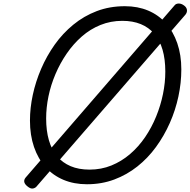

<svg xmlns="http://www.w3.org/2000/svg" viewBox="-20 -1051 1106 1115"><path d="M485 19Q410 19 349 -6.5Q288 -32 244.5 -80.5Q201 -129 177.5 -197.5Q154 -266 154 -351Q154 -424 170.5 -500.5Q187 -577 219 -651.5Q251 -726 297.5 -791.5Q344 -857 405.5 -907.5Q467 -958 542 -986.5Q617 -1015 705 -1015Q780 -1015 840.5 -989.5Q901 -964 943.5 -916Q986 -868 1009.5 -800Q1033 -732 1033 -648Q1033 -570 1016 -490.5Q999 -411 966 -336.5Q933 -262 886 -197.5Q839 -133 778 -84.5Q717 -36 643.5 -8.5Q570 19 485 19ZM500 -66Q568 -66 627 -90Q686 -114 735.5 -156.5Q785 -199 823 -255Q861 -311 887 -375Q913 -439 926.5 -505Q940 -571 940 -635Q940 -707 924 -762Q908 -817 876 -854.5Q844 -892 797.5 -911Q751 -930 690 -930Q623 -930 563.5 -906Q504 -882 455 -839Q406 -796 367.5 -740Q329 -684 302 -620.5Q275 -557 261.5 -491.5Q248 -426 248 -363Q248 -292 264 -236.5Q280 -181 311.5 -143.5Q343 -106 390 -86Q437 -66 500 -66ZM194 30Q187 40 172.5 43.5Q158 47 139 31Q108 6 129 -20L993 -1019Q1001 -1030 1017 -1030.5Q1033 -1031 1049 -1019Q1063 -1009 1065.5 -994.5Q1068 -980 1057 -966Z"/></svg>

Font: Playwrite MX
Style: Regular
Weight: 400
Designer: Veronika Burian, José Scaglione
Foundry: TypeTogether
Version: Version 1.002